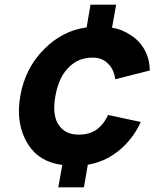

<svg xmlns="http://www.w3.org/2000/svg" viewBox="-20 -770 660 820"><path d="M441.5 -279 581 -249Q562.5 -207 532.2 -170.8Q502 -134.5 465.5 -110.5Q436.5 -91.5 411 -81.8Q385.5 -72 355 -66.5L338.5 30H229L246 -65.5Q146 -78.5 99 -155Q46 -240.5 66.5 -359.5Q87.5 -481 171 -562.5Q248.5 -639.5 350 -653L366.5 -750H476L458.5 -652Q481.5 -648 501.8 -639.5Q522 -631 540.5 -618.5Q577 -594.5 597.8 -556.8Q618.5 -519 620 -469L472 -431.5Q467 -473.5 441.5 -498Q417 -524 375 -524Q311 -524 268.5 -477Q230 -436 216.5 -359.5Q203 -283.5 227 -242.5Q254 -195 316.5 -195Q364.5 -195 396 -219Q411.5 -231.5 422 -245.5Q432.5 -259.5 441.5 -279Z"/></svg>

Font: Russisch Sans ExtraBold
Style: Italic
Weight: 800
Width: 4
Italic angle: -10°
Designer: Michael Sharanda (font) & Cristiano Sobral (main changes)
Foundry: Michael Sharanda
Version: Version 2.00;September 8, 2020;FontCreator 13.0.0.2681 64-bi